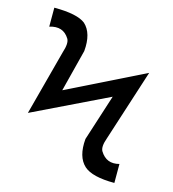

<svg xmlns="http://www.w3.org/2000/svg" viewBox="-106 -786 789 878"><g transform="rotate(15 289.0 -347.5)"><path d="M226.6 -543 175.8 -343.8 539.1 -523.4 429.7 -183.6Q414.1 -140.6 425.8 -121.1Q457 -70.3 515.6 -85.9V3.9Q410.2 3.9 371.1 -31.2Q328.1 -70.3 335.9 -156.2L406.2 -375L50.8 -203.1L132.8 -511.7Q148.4 -558.6 136.7 -578.1Q105.5 -628.9 43 -609.4V-699.2Q152.3 -699.2 191.4 -668Q234.4 -628.9 226.6 -543Z"/></g></svg>

Font: 和音 by 宁静之雨，公众号njzyshare
Style: Regular
Weight: 400
Designer: Steve Matteson
Foundry: Ascender Corporation
Version: Version 6.00;June 8, 2018;FontCreator 11.0.0.2388 32-bit